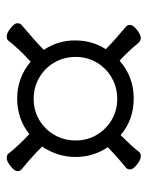

<svg xmlns="http://www.w3.org/2000/svg" viewBox="46 -611 438 570"><g transform="rotate(90 265.0 -326.0)"><path d="M415 -232Q448 -199 484 -170Q488 -166 488 -158Q488 -150 473.5 -138.5Q459 -127 449.5 -127Q440 -127 437 -131Q410 -165 378 -194Q333 -158 272 -158Q211 -158 163 -198Q122 -160 100 -131Q97 -127 87.5 -127Q78 -127 63.5 -138.5Q49 -150 49 -158Q49 -166 53 -170Q106 -215 128 -237Q100 -279 100 -330Q100 -381 126 -421Q102 -445 58 -482Q54 -486 54 -494Q54 -502 68.5 -513.5Q83 -525 92.5 -525Q102 -525 109 -516Q132 -488 160 -462Q208 -504 272 -504Q336 -504 381 -465Q415 -499 432 -521Q435 -525 444.5 -525Q454 -525 468.5 -513.5Q483 -502 483 -494Q483 -486 479 -482Q447 -456 417 -427Q446 -384 446 -331Q446 -278 415 -232ZM336 -223.5Q364 -240 380.5 -268.5Q397 -297 397 -331.5Q397 -366 380.5 -394Q364 -422 336 -438.5Q308 -455 273.5 -455Q239 -455 210.5 -438.5Q182 -422 165.5 -394Q149 -366 149 -331.5Q149 -297 165.5 -268.5Q182 -240 210.5 -223.5Q239 -207 273.5 -207Q308 -207 336 -223.5Z"/></g></svg>

Font: ToneOZ-Pinyin-WenKai-Light
Style: Light
Weight: 300
Designer: Fontworks Inc.
Foundry: ToneOZ
Version: Version 0.240331